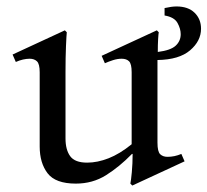

<svg xmlns="http://www.w3.org/2000/svg" viewBox="-20 -554 643 595"><path d="M468 -368V-112Q468 -84 476.5 -76Q485 -68 499 -68Q521 -68 542 -77L552 -54L390 21L384 15Q386 6 388.5 -20.5Q391 -47 391 -77H389Q350 -37 308.5 -11Q267 15 215 15Q152 15 127.5 -17Q103 -49 103 -100V-330Q103 -356 94.5 -364Q86 -372 72 -372Q52 -372 29 -362L19 -385L181 -460L187 -454Q186 -446 184.5 -411.5Q183 -377 183 -331V-125Q183 -90 197.5 -70Q212 -50 250 -50Q282 -50 316.5 -63.5Q351 -77 388 -107V-330Q388 -356 380 -364Q372 -372 357 -372Q344 -372 330 -367.5Q316 -363 305 -358L295 -381L466 -460L472 -454Q471 -449 470 -432.5Q469 -416 469 -393Q509 -398 524.5 -412.5Q540 -427 540 -448Q540 -465 530 -483Q520 -501 490 -506V-529Q512 -534 527 -534Q563 -534 583 -514.5Q603 -495 603 -465Q603 -427 569 -398Q535 -369 468 -368Z"/></svg>

Font: Bona Nova SC
Style: Regular
Weight: 400
Designer: Mateusz Machalski
Foundry: Capitalics
Version: Version 4.001; ttfautohint (v1.8.4.7-5d5b)